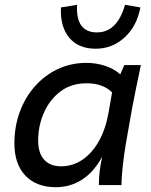

<svg xmlns="http://www.w3.org/2000/svg" viewBox="-20 -771 628 800"><path d="M213 9Q132 9 86 -39Q40 -87 40 -174Q40 -244 62.5 -305Q85 -366 126 -412Q167 -458 221.5 -483.5Q276 -509 340 -509Q382 -509 420 -496Q458 -483 481 -461L498 -500H567Q557 -452 548 -408.5Q539 -365 531 -323L504 -170Q496 -122 491 -74.5Q486 -27 486 0H392Q392 -29 395.5 -59Q399 -89 406 -118Q370 -53 321 -22Q272 9 213 9ZM235 -78Q283 -78 323.5 -105.5Q364 -133 392 -183Q420 -233 432 -300L447 -386Q409 -424 341 -424Q277 -424 232 -390Q187 -356 163 -301.5Q139 -247 139 -185Q139 -133 164 -105.5Q189 -78 235 -78ZM501 -751 565 -740Q550 -661 498.5 -614.5Q447 -568 379 -568Q306 -568 268 -614.5Q230 -661 234 -740L301 -751Q295 -636 384 -636Q468 -636 501 -751Z"/></svg>

Font: Livvic Medium
Style: Italic
Weight: 500
Italic angle: -10°
Designer: Jacques Le Bailly, Baron von Fonthausen
Version: Version 1.001; ttfautohint (v1.8.2)